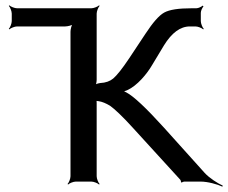

<svg xmlns="http://www.w3.org/2000/svg" viewBox="-20 -680 854 719"><path d="M342 -20V-293C342 -297 342 -305 340 -307L337 -305C339 -302 346 -301 350 -301C363 -299 377 -293 392 -284C409 -272 438 -245 477 -202L655 -7C657 -5 658 1 658 2L661 4C662 2 667 0 670 0H731C758 0 794 10 813 19L814 15C796 7 764 -13 746 -33L594 -202C527 -276 480 -320 453 -334C448 -337 441 -340 436 -340V-336C441 -336 450 -340 456 -342C494 -359 531 -404 550 -437L594 -510C623 -557 655 -581 691 -581H712C721 -581 736 -575 741 -570L743 -572C738 -577 732 -592 732 -601V-632C732 -640 738 -652 742 -656L739 -659C735 -655 723 -649 715 -649H697C649 -649 615 -644 595 -633C575 -622 552 -595 525 -554L464 -462C438 -423 418 -398 404 -386C392 -376 376 -370 355 -369C348 -368 337 -365 334 -361L337 -359C340 -362 342 -375 342 -382V-629C342 -638 348 -653 353 -658L351 -660C346 -655 331 -649 322 -649H44C35 -649 20 -655 15 -660L13 -658C18 -653 24 -638 24 -629V-601C24 -592 18 -577 13 -572L15 -570C20 -575 35 -581 44 -581H224C233 -581 250 -585 255 -590L253 -592C248 -587 244 -570 244 -561V-20C244 -11 238 4 233 9L235 11C240 6 255 0 264 0H322C331 0 346 6 351 11L353 9C348 4 342 -11 342 -20Z"/></svg>

Font: Gamestation Storm
Style: Regular
Weight: 400
Designer: Jonas Hecksher
Foundry: Jonas Hecksher, Playtypeª, e-types AS
Version: Version 1.003